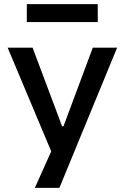

<svg xmlns="http://www.w3.org/2000/svg" viewBox="-20 -731 606 931"><path d="M149 180 249 -43V52L17 -500H138L281 -119H288L430 -500H548L268 180ZM110 -624V-711H454V-624Z"/></svg>

Font: Nunito Sans 6pt SemiBold
Style: Regular
Weight: 600
Version: Version 3.101;gftools[0.9.27]